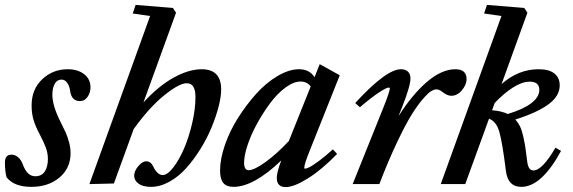

<svg xmlns="http://www.w3.org/2000/svg" viewBox="-41 -745 2319 777"><path d="M85.9 11.2Q16.1 11.2 -14.2 -27.3Q-21 -49.3 -21 -87.4Q-21 -119.1 5.4 -119.1Q20.5 -119.1 32.7 -108.4Q44.9 -97.7 51.8 -78.6Q68.8 -31.7 101.6 -31.7Q127.9 -31.7 140.4 -51.3Q152.8 -70.8 152.8 -100.6Q152.8 -124 145.3 -145.5Q137.7 -167 120.1 -200.7Q103.5 -231.4 95.2 -258.1Q86.9 -284.7 86.9 -318.4Q86.9 -383.3 129.6 -424.1Q172.4 -464.8 233.4 -464.8Q273.9 -464.8 299.6 -444.8Q325.2 -424.8 325.2 -391.6Q325.2 -369.6 313.2 -352.8Q301.3 -335.9 282.7 -335.9Q248 -335.9 242.7 -377.9Q240.2 -396.5 231 -409.7Q221.7 -422.9 208 -422.9Q189.9 -422.9 180.4 -405.8Q170.9 -388.7 170.9 -361.8Q170.9 -316.9 204.1 -251.5Q218.8 -222.2 225.1 -208.3Q231.4 -194.3 238 -170.9Q244.6 -147.5 244.6 -125.5Q244.6 -64.5 199.7 -26.6Q154.8 11.2 85.9 11.2Z M320.8 0 566.4 -680.2 496.1 -690.4 507.8 -725.1 658.7 -712.9 671.4 -693.4 539.6 -330.6Q601.6 -397.9 662.6 -431.4Q723.6 -464.8 775.4 -464.8Q854 -464.8 854 -382.8Q854 -354 843.8 -314Q833.5 -273.9 815.4 -230Q797.4 -186 770.8 -143.1Q744.1 -100.1 713.6 -65.7Q683.1 -31.2 645.3 -10Q607.4 11.2 569.8 11.2Q537.6 11.2 519.8 -1.7Q502 -14.6 502 -33.7Q502 -53.2 518.8 -72.8Q535.6 -92.3 550.8 -92.3Q569.8 -92.3 580.1 -69.3Q585.4 -57.1 595.5 -46.9Q605.5 -36.6 617.2 -36.6Q636.7 -36.6 660.4 -67.4Q684.1 -98.1 703.9 -144Q723.6 -189.9 736.8 -246.8Q750 -303.7 750 -352.5Q750 -408.2 714.8 -408.2Q684.6 -408.2 624.3 -359.9Q564 -311.5 500 -222.7L419.9 -2.4Z M903.8 11.2Q876 11.2 862.8 -4.4Q849.6 -20 849.6 -54.7Q849.6 -101.1 869.1 -158Q888.7 -214.8 922.4 -268.1Q956.1 -321.3 996.3 -366Q1036.6 -410.6 1082.8 -437.7Q1128.9 -464.8 1168.9 -464.8Q1211.4 -464.8 1231.9 -432.6L1252.9 -485.4L1334 -440.4L1215.3 -142.6Q1190.4 -81.5 1190.4 -66.9Q1190.4 -62.5 1192.9 -62.5Q1199.2 -62.5 1211.7 -68.6Q1224.1 -74.7 1249.3 -93.3Q1274.4 -111.8 1306.2 -140.6L1323.2 -122.1Q1261.2 -58.1 1204.8 -22.9Q1148.4 12.2 1115.2 12.2Q1079.1 12.2 1079.1 -25.4Q1079.1 -46.9 1097.2 -95.7Q985.8 11.2 903.8 11.2ZM946.8 -86.4Q946.8 -56.2 965.3 -56.2Q987.8 -56.2 1033.7 -89.4Q1079.6 -122.6 1127.9 -174.3L1216.3 -395Q1202.1 -415 1175.3 -415Q1147 -415 1113.8 -390.4Q1080.6 -365.7 1052 -327.1Q1023.4 -288.6 999.3 -244.6Q975.1 -200.7 960.9 -158Q946.8 -115.2 946.8 -86.4Z M1386.2 0 1509.3 -306.6Q1536.6 -375 1536.6 -386.7Q1536.6 -390.6 1531.7 -390.6Q1522.9 -390.6 1492.7 -370.8Q1462.4 -351.1 1415.5 -311L1396.5 -328.1Q1522 -464.8 1581.5 -464.8Q1600.1 -464.8 1610.1 -455.1Q1620.1 -445.3 1620.1 -427.2Q1620.1 -397 1585.9 -310.5L1571.3 -274.4Q1628.9 -364.7 1688.2 -414.8Q1747.6 -464.8 1801.8 -464.8Q1847.2 -464.8 1847.2 -424.8Q1847.2 -402.8 1828.6 -380.1Q1810.1 -357.4 1784.7 -357.4Q1768.6 -357.4 1747.1 -374.5Q1736.3 -383.3 1723.6 -383.3Q1715.8 -383.3 1703.6 -376Q1691.4 -368.7 1669.7 -343.5Q1647.9 -318.4 1623.5 -278.8Q1599.1 -239.3 1564.7 -166.7Q1530.3 -94.2 1494.1 0Z M1742.7 0 1988.3 -680.2 1918 -690.4 1929.7 -725.1 2080.6 -712.9 2093.3 -693.4 1988.8 -404.8Q2056.6 -464.8 2138.7 -464.8Q2180.7 -464.8 2202.4 -447.8Q2224.1 -430.7 2224.1 -399.4Q2224.1 -356.9 2179.4 -323.5Q2134.8 -290 2044.4 -261.2Q2055.7 -249 2063.5 -233.2Q2071.3 -217.3 2076.9 -191.2Q2082.5 -165 2085.2 -147.5Q2087.9 -129.9 2092.8 -89.8Q2097.2 -55.2 2117.7 -55.2Q2153.3 -55.2 2207 -147.5L2229.5 -134.3Q2150.4 11.2 2068.8 11.2Q2014.2 11.2 2006.3 -53.7Q1992.2 -167 1980 -210.4Q1967.8 -253.9 1938 -264.6L1841.8 0ZM2102.5 -414.6Q2072.3 -414.6 2034.9 -390.9Q1997.6 -367.2 1960.9 -328.1L1950.2 -298.8Q1989.3 -295.9 2013.7 -283.7Q2075.7 -302.2 2108.6 -327.1Q2141.6 -352.1 2141.6 -380.9Q2141.6 -414.6 2102.5 -414.6Z"/></svg>

Font: Elstob 6pt SemiBold
Style: Italic
Weight: 600
Italic angle: -20°
Designer: Peter S. Baker
Version: Version 1.015